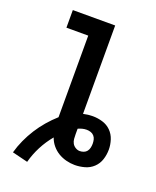

<svg xmlns="http://www.w3.org/2000/svg" viewBox="-149 -822 798 984"><g transform="rotate(20 250.0 -329.5)"><path d="M121 76 36 55Q46 19 61.5 -15Q77 -49 97 -80.5Q117 -112 141.5 -140.5Q166 -169 194 -194V-639H75V-735H306V-253Q319 -256 332 -257.5Q345 -259 358 -259Q385 -259 411.5 -251Q438 -243 457 -224Q476 -205 484.5 -178.5Q493 -152 493 -126Q493 -98 484.5 -71.5Q476 -45 456 -26Q436 -7 409 0.5Q382 8 355 8Q332 8 308.5 2Q285 -4 265 -16Q245 -28 229.5 -46.5Q214 -65 206 -88Q176 -52 154.5 -10.5Q133 31 121 76ZM355 -68Q366 -68 376.5 -72Q387 -76 393.5 -84.5Q400 -93 402.5 -104Q405 -115 405 -126Q405 -137 402.5 -148Q400 -159 392.5 -167.5Q385 -176 374 -179.5Q363 -183 352 -183Q340 -183 328.5 -180Q317 -177 306 -172V-142Q306 -130 307 -117Q308 -104 314 -93Q320 -82 331.5 -75Q343 -68 355 -68Z"/></g></svg>

Font: Iosevka Curly
Style: Bold
Weight: 700
Monospace: yes
Designer: Belleve Invis
Foundry: Belleve Invis
Version: Version 22.1.2; ttfautohint (v1.8.4)